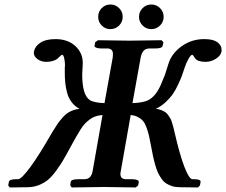

<svg xmlns="http://www.w3.org/2000/svg" viewBox="-20 -824 995 845"><path d="M851.1 1 771 0Q752.4 0 737.3 -4.9Q722.2 -9.8 710.9 -17.1Q699.7 -24.4 690.4 -37.8Q681.2 -51.3 675 -64.5Q668.9 -77.6 663.1 -98.1Q657.2 -118.7 653.6 -136.2Q649.9 -153.8 645 -180.2Q639.2 -210.4 635.7 -226.6Q631.8 -243.2 625 -262.2Q618.2 -281.2 609.6 -291.3Q601.1 -301.3 587.4 -308.6Q573.7 -315.9 555.2 -317.9L512.2 -74.2Q509.8 -62 509.8 -60.1Q509.8 -46.9 516.1 -41Q522.5 -35.2 537.1 -35.2H563Q575.7 -35.2 583.5 -32Q591.3 -28.8 590.8 -22.9L587.9 -7.8L577.1 1Q477.1 -1 438 -1L295.9 1L289.1 -7.8L291 -22.9Q292.5 -35.2 323.2 -35.2H349.1Q367.2 -35.2 376.2 -44.9Q385.3 -54.7 388.2 -74.2L431.2 -317.9Q414.6 -316.4 400.9 -312Q387.2 -307.6 375 -298.3Q362.8 -289.1 354 -280Q345.2 -271 333.7 -252.9Q322.3 -234.9 314.5 -220.7Q308.1 -210 292 -180.2Q272 -142.6 258.5 -119.9Q245.1 -97.2 226.3 -71.5Q207.5 -45.9 190.7 -32.2Q173.8 -18.6 151.4 -9.5Q128.9 -0.5 103 0L22.9 1L16.1 -7.8L19 -22.9Q20.5 -35.2 49.8 -35.2H59.1Q74.2 -35.2 113.8 -89.1Q153.3 -143.1 208 -238.8Q224.1 -265.6 232.7 -278.1Q241.2 -290.5 256.6 -307.9Q272 -325.2 289.8 -333.7Q307.6 -342.3 330.1 -345.2Q309.1 -356 295.2 -374.5Q281.2 -393.1 275.1 -416.7Q269 -440.4 267.1 -460.4Q265.1 -480.5 265.1 -505.9V-529.8Q266.1 -530.8 266.1 -533.2Q266.1 -552.7 262.5 -567.9Q258.8 -583 253.9 -583Q250 -583 233.9 -566.9H234.9Q215.3 -551.8 183.1 -551.8Q162.1 -551.8 145.5 -563.5Q128.9 -575.2 128.9 -591.8Q128.9 -596.2 129.9 -598.1Q133.3 -619.6 157.2 -635.7Q181.2 -651.9 224.1 -651.9Q278.3 -651.9 311.3 -621.6Q344.2 -591.3 344.2 -546.9V-543Q341.8 -504.9 341.8 -496.1Q341.8 -406.2 375 -383.8Q391.6 -372.1 439.9 -370.1L476.1 -570.8Q477.1 -576.7 477.1 -585.9Q477.1 -610.8 451.2 -610.8H424.8Q412.1 -610.8 403.8 -614Q395.5 -617.2 396 -623L398.9 -638.2L411.1 -647Q509.8 -645 548.8 -645L690.9 -647L699.2 -638.2L695.8 -623Q694.3 -610.8 665 -610.8H639.2Q621.6 -610.8 612.3 -600.8Q603 -590.8 599.1 -570.8L563 -370.1Q611.8 -372.1 633.8 -383.8Q649.9 -392.6 663.6 -409.4Q677.2 -426.3 688.5 -452.4Q699.7 -478.5 706.1 -495.1Q710.4 -508.3 721.2 -543Q735.4 -588.9 779.3 -620.4Q823.2 -651.9 878.9 -651.9Q918.5 -651.9 936.8 -638.2Q955.1 -624.5 955.1 -605V-598.1Q951.7 -578.6 929.9 -565.2Q908.2 -551.8 884.8 -551.8Q850.6 -551.8 838.9 -566.9Q829.1 -583 826.2 -583Q820.3 -583 810.5 -566.7Q800.8 -550.3 793.9 -529.8L780.8 -491.2Q775.9 -477.5 763.7 -451.4Q751.5 -425.3 739.5 -408.4Q727.5 -391.6 708 -373.5Q688.5 -355.5 666 -345.2Q679.2 -343.8 689.7 -339.4Q700.2 -335 707.3 -330.6Q714.4 -326.2 720.9 -316.4Q727.5 -306.6 730.7 -301Q733.9 -295.4 738 -281.2Q742.2 -267.1 743.7 -261.5Q745.1 -255.9 749 -238.8Q771 -143.1 791.5 -89.8Q812.5 -35.2 827.1 -35.2H835.9Q864.3 -35.2 862.8 -22.9L859.9 -7.8ZM427.7 -711.7Q412.1 -727.5 412.1 -750Q412.1 -772.5 427.7 -788.3Q443.4 -804.2 465.8 -804.2Q488.3 -804.2 504.2 -788.3Q520 -772.5 520 -750Q520 -727.5 504.2 -711.7Q488.3 -695.8 465.8 -695.8Q443.4 -695.8 427.7 -711.7ZM607.7 -711.7Q591.8 -727.5 591.8 -750Q591.8 -772.5 607.7 -788.3Q623.5 -804.2 646 -804.2Q668.5 -804.2 684.3 -788.3Q700.2 -772.5 700.2 -750Q700.2 -727.5 684.3 -711.7Q668.5 -695.8 646 -695.8Q623.5 -695.8 607.7 -711.7Z"/></svg>

Font: Linux Libertine G
Style: Semibold Italic
Weight: 600
Italic angle: -11.5°
Designer: Philipp H. Poll
Foundry: Philipp H. Poll
Version: Version 5.1.1